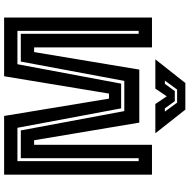

<svg xmlns="http://www.w3.org/2000/svg" viewBox="-14 -884 898 909"><g transform="rotate(90 434.5 -429.0)"><path d="M62.5 -700H204V-142H226L309 -640H560L643.5 -142H665V-700H806.5V0H528.5L446.5 -496.5H422.5L340.5 0H62.5ZM125.5 -637V-63H283.5L375.5 -554H492.5L584.5 -63H742.5V-637H728.5V-79H597L505.5 -569H362.5L271 -79H139.5V-637ZM372.5 -858H498.5L610.5 -716H472L435.5 -770L399 -716H260.5ZM403.5 -819 361 -761H376.5L410.5 -808H458.5L492.5 -761H508L465.5 -819Z"/></g></svg>

Font: Tourney Thin
Style: Regular
Weight: 100
Designer: Tyler Finck
Foundry: Etcetera Type Co
Version: Version 1.015